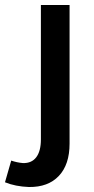

<svg xmlns="http://www.w3.org/2000/svg" viewBox="-80 -552 375 770"><path d="M-35 92Q-12 100 12 102Q47 103 65.5 78.5Q84 54 84 7V-532H199V24Q199 108 156 153.5Q113 199 36 198Q-18 196 -60 179Z"/></svg>

Font: Montserrat-Arabic
Style: Regular
Weight: 400
Designer: Mohamed Gaber
Foundry: Kief Type Foundry
Version: Version 5.008;PS 005.008;hotconv 1.0.88;makeotf.lib2.5.64775